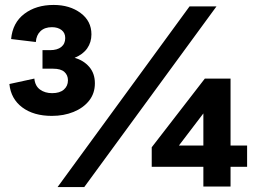

<svg xmlns="http://www.w3.org/2000/svg" viewBox="-20 -755 1029 777"><path d="M190 -286Q116 -286 70 -320.5Q24 -355 18 -415L119 -437Q122 -407 142 -392.5Q162 -378 191 -378Q222 -378 238.5 -392.5Q255 -407 255 -430Q255 -451 240.5 -464Q226 -477 195 -477H152V-552H182Q212 -552 228 -565Q244 -578 244 -601Q244 -622 229 -633.5Q214 -645 190 -645Q161 -645 144 -629Q127 -613 125 -585L25 -597Q31 -663 78.5 -699Q126 -735 197 -735Q262 -735 306 -702.5Q350 -670 350 -616Q350 -584 333 -559.5Q316 -535 282 -521Q318 -511 341 -484.5Q364 -458 364 -418Q364 -377 340.5 -347.5Q317 -318 277.5 -302Q238 -286 190 -286ZM213 2 747 -729H856L321 2ZM803 0V-80H594V-159L809 -437H913V-166H980V-80H913V0ZM704 -166H803V-296Z"/></svg>

Font: BDO Grotesk ExtraBold
Style: Regular
Weight: 800
Designer: Deni Anggara
Foundry: Lokal Container
Version: Version 2.000